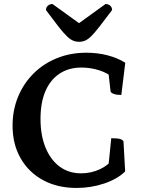

<svg xmlns="http://www.w3.org/2000/svg" viewBox="-20 -915 703 947"><path d="M357.5 12Q263.2 12 192.1 -26.6Q121.1 -65.2 81.6 -134.5Q42 -203.7 42 -295.2Q42 -372.6 69.4 -438.3Q96.7 -504 145.4 -552.5Q194.1 -601 260.7 -628Q327.4 -655 405.3 -655Q460.4 -655 510.1 -642.3Q559.8 -629.5 597.9 -605.5L578.4 -446.6Q554.8 -446.6 540.7 -451.9Q526.6 -457.1 525.2 -465.4L513.9 -565.3L537.6 -531.3Q510.8 -555 468.9 -568.4Q427.1 -581.8 381.4 -581.8Q319.1 -581.8 273.6 -551.7Q228.1 -521.6 203.9 -465Q179.8 -408.4 179.8 -329.3Q179.8 -247.2 204.7 -186.7Q229.6 -126.2 274.5 -93.1Q319.4 -60.1 379.7 -60.1Q429 -60.1 472 -79.9Q515 -99.8 538.4 -133.4L513.6 -83.6L528.7 -233.2Q558.9 -233.2 571.6 -229.6Q584.3 -226.1 589.1 -217.6L597.3 -69.6Q560 -32.3 494.6 -10.1Q429.3 12 357.5 12ZM370.3 -708.9Q353.5 -708.9 339.4 -715.1Q325.3 -721.2 308.6 -737.5Q291.8 -753.8 267.8 -784.7Q243.8 -815.5 206.6 -865.4Q206.6 -877.9 215.8 -886.6Q224.9 -895.2 239 -895.2L382.1 -791.8H357.4L500.5 -895.2Q515.1 -895.2 524 -886.6Q532.9 -877.9 532.9 -865.4Q495.7 -815.5 471.4 -784.7Q447.2 -753.8 431 -737.5Q414.7 -721.2 400.7 -715.1Q386.6 -708.9 370.3 -708.9Z"/></svg>

Font: Pitagon Serif
Style: Regular
Weight: 400
Designer: Travis Tran
Foundry: Pitagon
Version: Version 1.000;gftools[0.9.26]